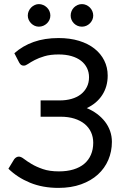

<svg xmlns="http://www.w3.org/2000/svg" viewBox="-20 -909 616 936"><path d="M50 -649.5Q90.5 -685.5 144 -704.5Q197.5 -723.5 265.5 -723.5Q321 -723.5 365.2 -710Q409.5 -696.5 440.5 -672Q471.5 -647.5 488.2 -614Q505 -580.5 505 -540.5Q505 -486.5 478.2 -445.5Q451.5 -404.5 403 -382Q430.5 -370.5 453 -353.8Q475.5 -337 491.8 -316Q508 -295 516.8 -270Q525.5 -245 525.5 -217.5Q525.5 -170.5 508 -129.5Q490.5 -88.5 457.2 -58.2Q424 -28 375.5 -10.5Q327 7 265 7Q188 7 126.5 -18.2Q65 -43.5 21 -86.5L49 -132.5Q53 -138 59 -141.8Q65 -145.5 72 -145.5Q82.5 -145.5 97 -134.2Q111.5 -123 134 -109.5Q156.5 -96 188.8 -84.8Q221 -73.5 267.5 -73.5Q307 -73.5 338.2 -83Q369.5 -92.5 390.8 -110.5Q412 -128.5 423.2 -154.5Q434.5 -180.5 434.5 -213Q434.5 -241 423.8 -264.5Q413 -288 392.5 -304.8Q372 -321.5 342.5 -330.8Q313 -340 276 -340H178V-419.5H272Q302.5 -419.5 328.8 -427Q355 -434.5 373.8 -449Q392.5 -463.5 403.2 -484.5Q414 -505.5 414 -532.5Q414 -557 404 -577.5Q394 -598 375 -612.8Q356 -627.5 328.5 -635.5Q301 -643.5 266 -643.5Q225.5 -643.5 197 -635Q168.5 -626.5 149 -616.2Q129.5 -606 117.2 -597.5Q105 -589 96 -589Q88 -589 83 -592.5Q78 -596 73.5 -604ZM225.5 -833Q225.5 -822 221 -812.2Q216.5 -802.5 208.8 -795Q201 -787.5 190.8 -783.2Q180.5 -779 169.5 -779Q159 -779 149.2 -783.2Q139.5 -787.5 132 -795Q124.5 -802.5 120 -812.2Q115.5 -822 115.5 -833Q115.5 -844.5 120 -854.8Q124.5 -865 132 -872.5Q139.5 -880 149.2 -884.5Q159 -889 169.5 -889Q180.5 -889 190.8 -884.5Q201 -880 208.8 -872.5Q216.5 -865 221 -854.8Q225.5 -844.5 225.5 -833ZM434.5 -833Q434.5 -822 430 -812.2Q425.5 -802.5 418 -795Q410.5 -787.5 400.5 -783.2Q390.5 -779 379.5 -779Q368 -779 358 -783.2Q348 -787.5 340.5 -795Q333 -802.5 328.8 -812.2Q324.5 -822 324.5 -833Q324.5 -844.5 328.8 -854.8Q333 -865 340.5 -872.5Q348 -880 358 -884.5Q368 -889 379.5 -889Q390.5 -889 400.5 -884.5Q410.5 -880 418 -872.5Q425.5 -865 430 -854.8Q434.5 -844.5 434.5 -833Z"/></svg>

Font: Lato 2
Style: Regular
Weight: 400
Designer: Lukasz Dziedzic with Adam Twardoch and Botio Nikoltchev
Foundry: tyPoland Lukasz Dziedzic
Version: Version 2.015; 2015-08-06; http://www.latofonts.com/